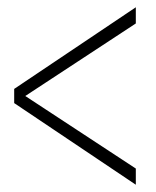

<svg xmlns="http://www.w3.org/2000/svg" viewBox="-20 -507 428 528"><path d="M353.5 1V-43.5L49.5 -243L353.5 -442.5V-487L19 -262.5V-223.5Z"/></svg>

Font: Anybody SemiExpanded ExtraLight
Style: Regular
Weight: 250
Width: 6
Version: Version 1.113;gftools[0.9.25]